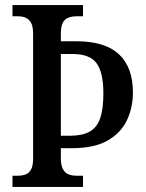

<svg xmlns="http://www.w3.org/2000/svg" viewBox="-20 -734 572 754"><path d="M29 0V-44H51Q67 -44 80.5 -49Q94 -54 102 -68.5Q110 -83 110 -111V-601Q110 -630 102 -644.5Q94 -659 80.5 -664.5Q67 -670 51 -670H29V-714H306V-670H280Q263 -670 248.5 -664.5Q234 -659 226.5 -644.5Q219 -630 219 -601V-572H279Q393 -572 447.5 -520.5Q502 -469 502 -371Q502 -312 478.5 -262Q455 -212 402.5 -182Q350 -152 261 -152H219V-113Q219 -85 227 -70Q235 -55 249 -49.5Q263 -44 280 -44H306V0ZM256 -201Q302 -201 331 -216.5Q360 -232 373 -268.5Q386 -305 386 -367Q386 -450 359 -486Q332 -522 265 -522H219V-201Z"/></svg>

Font: Noto Serif Khmer Condensed Medium
Style: Regular
Weight: 500
Width: 3
Designer: Danh Hong and the Monotype Design Team
Foundry: Monotype Imaging Inc.
Version: Version 2.004